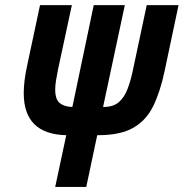

<svg xmlns="http://www.w3.org/2000/svg" viewBox="-20 -734 721 754"><path d="M196.8 0 240.2 -203.1H238.8Q73.2 -207.5 73.2 -368.2Q73.2 -415.5 86.9 -478L137.2 -713.9H262.2L208 -461.9Q203.1 -438 200 -418.2Q196.8 -398.4 196.8 -382.8Q196.8 -343.3 214.8 -329.1Q232.9 -314.9 262.2 -314H264.2L348.1 -713.9H470.2L384.8 -314H387.2Q425.8 -314 447.5 -333.5Q469.2 -353 481.4 -386Q493.7 -418.9 502 -459L556.2 -713.9H681.2L626 -453.1Q608.9 -372.6 581.5 -316.9Q554.2 -261.2 503.4 -232.2Q452.6 -203.1 365.2 -203.1H361.8L318.8 0Z"/></svg>

Font: Open Sans Condensed
Style: Bold Italic
Weight: 700
Width: 3
Italic angle: -12°
Designer: Monotype Design Team
Foundry: Monotype Imaging Inc.
Version: Version 3.003; ttfautohint (v1.8.4)